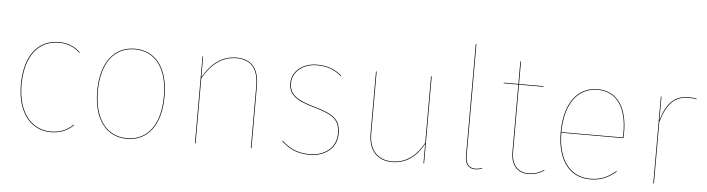

<svg xmlns="http://www.w3.org/2000/svg" viewBox="-46 -930 4193 1138"><g transform="rotate(5 2050.5 -361.0)"><path d="M282.1 -527.2C156 -527.2 79.3 -426 79.3 -256.1C79.3 -86.1 164.4 9.1 280.4 9.1C341.1 9.1 381.6 -12.9 414.9 -44L411.8 -46.4C378.8 -15.6 338.8 5.2 280.3 5.2C166.9 5.2 83.4 -88.7 83.4 -256.1C83.4 -424.6 159.6 -523.3 282.2 -523.3C333.2 -523.3 372.9 -507.4 407.7 -474.8L410.8 -477.2C375.4 -510.3 335.4 -527.2 282.1 -527.2Z M735 -527.2C613.6 -527.2 533.3 -431 533.3 -258.1C533.3 -91 608.6 9.1 733.1 9.1C856.4 9.1 933.9 -89 933.9 -262C933.9 -429.5 857.5 -527.2 735 -527.2ZM735 -523.4C855.4 -523.4 929.8 -427.3 929.8 -262C929.8 -90.9 854.2 5.2 733.1 5.2C610.9 5.2 537.3 -92.9 537.3 -258.1C537.3 -429.2 615.8 -523.3 735 -523.3Z M1339.4 -527.2C1252.5 -527.2 1189 -476.5 1141.3 -393.2L1141 -517.2H1137.3V0H1141.3V-386.7C1189.3 -471.6 1252.7 -523.4 1339.3 -523.4C1431.9 -523.4 1469.8 -465.5 1469.8 -367.9V0H1473.8V-368.1C1473.8 -467.4 1434.3 -527.2 1339.4 -527.2Z M1817.5 -527.2C1735.8 -527.2 1669.4 -477 1669.4 -404.6C1669.4 -336.4 1712.6 -304.1 1822.6 -273.3C1934.7 -241.4 1976.9 -214.4 1976.9 -130.4C1976.9 -46.9 1909.4 5.2 1820.1 5.2C1741.6 5.2 1695.9 -22.3 1654.5 -60.2L1652.3 -56.9C1693.6 -19 1740.8 9.1 1820.1 9.1C1911.8 9.1 1981 -44.4 1981 -130.4C1981 -215.5 1938.8 -244.9 1824.5 -276.9C1715.2 -307.6 1673.5 -339.1 1673.5 -404.6C1673.5 -475.1 1738.7 -523.4 1817.6 -523.4C1881 -523.4 1922.6 -506.4 1963.9 -471.5L1966.1 -474.9C1925.5 -509.2 1882.2 -527.2 1817.5 -527.2Z M2500.9 -517.2H2496.9V-121.3C2455.9 -46.6 2397.4 5.2 2311.1 5.2C2225.6 5.2 2173.3 -48.8 2173.3 -150.1V-517.2H2169.3V-149.9C2169.3 -46 2223.3 9.1 2310.8 9.1C2396.8 9.1 2455.7 -40.1 2497.1 -115L2497.1 0H2500.9Z M2804.6 9.1C2819.9 9.1 2834.1 5.9 2846.2 0.9L2845.6 -2.8C2833.6 2.2 2819.6 5.2 2804.7 5.2C2766.2 5.2 2748.3 -22.1 2748.3 -64.9V-730.6L2744.3 -730.3V-64.8C2744.3 -18.7 2764.3 9.1 2804.6 9.1Z M3213.2 -22.6C3190 -7.6 3162 5.2 3120.6 5.2C3056.9 5.2 3020.5 -38.1 3020.5 -113.5V-513.4H3165.9L3166.3 -517.2H3020.5V-651.1L3016.5 -650.9V-517.2H2929.6V-513.4H3016.5V-113.3C3016.5 -34.8 3055 9.1 3120.4 9.1C3162.4 9.1 3189.9 -3.8 3215.1 -19.1Z M3665.8 -287.6C3665.8 -424.5 3611.1 -527.2 3487.6 -527.2C3367.6 -527.2 3291.3 -426 3291.3 -253.2C3291.3 -85.2 3368.7 9.1 3488.4 9.1C3555.4 9.1 3597.8 -13 3642.9 -50.1L3640.8 -53.6C3595.8 -15.7 3553.1 5.2 3488.4 5.2C3372.8 5.2 3296.1 -85.7 3295.4 -251.4H3664.7C3665.7 -265.1 3665.8 -273.6 3665.8 -287.6ZM3660.9 -255.1H3295.4C3295.9 -425 3371.1 -523.4 3487.8 -523.4C3609 -523.4 3661.8 -421.6 3661.8 -288.4C3661.8 -275.4 3661.8 -267.6 3660.9 -255.1Z M4030.4 -527.2C3949.3 -527.2 3900.7 -484.8 3868.1 -376.7L3868 -517.2H3864.3V0H3868.3V-365.8C3902.1 -480.1 3949.4 -523.4 4030.4 -523.4C4050.2 -523.4 4063.4 -521.4 4076.4 -518.3L4076.8 -522.1C4064 -525.1 4050.7 -527.2 4030.4 -527.2Z"/></g></svg>

Font: Fira Sans Four
Style: Regular
Weight: 100
Designer: Carrois Corporate & Edenspiekermann AG
Foundry: Carrois Corporate GbR & Edenspiekermann AG
Version: Version 4.203;PS 004.203;hotconv 1.0.88;makeotf.lib2.5.64775